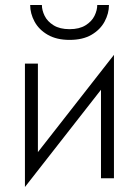

<svg xmlns="http://www.w3.org/2000/svg" viewBox="-20 -715 557 770"><path d="M101 -695H148Q148 -674 159 -651.5Q170 -629 195 -613.5Q220 -598 259 -598Q298 -598 323 -613.5Q348 -629 359 -651.5Q370 -674 370 -695H417Q417 -661 399.5 -628.5Q382 -596 347 -575.5Q312 -555 259 -555Q207 -555 171.5 -575.5Q136 -596 118.5 -628.5Q101 -661 101 -695ZM132 -460V-105L437 -495V0H385V-355L80 35V-460Z"/></svg>

Font: Jost* Light
Style: Regular
Weight: 300
Version: Version 3.7